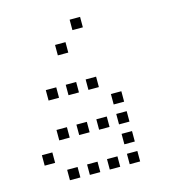

<svg xmlns="http://www.w3.org/2000/svg" viewBox="-112 -865 823 931"><g transform="rotate(-15 300.0 -400.0)"><path d="M324.8 -776.2Q323.8 -776.2 323.8 -776.2Q323.8 -776.2 323.8 -775.2V-724.8Q323.8 -723.8 323.8 -723.8Q323.8 -723.8 324.8 -723.8H375.2Q376.2 -723.8 376.2 -723.8Q376.2 -723.8 376.2 -724.8V-775.2Q376.2 -776.2 376.2 -776.2Q376.2 -776.2 375.2 -776.2ZM224.8 -676.2Q223.8 -676.2 223.8 -676.2Q223.8 -676.2 223.8 -675.2V-624.8Q223.8 -623.8 223.8 -623.8Q223.8 -623.8 224.8 -623.8H275.2Q276.2 -623.8 276.2 -623.8Q276.2 -623.8 276.2 -624.8V-675.2Q276.2 -676.2 276.2 -676.2Q276.2 -676.2 275.2 -676.2ZM124.8 -476.2Q123.8 -476.2 123.8 -476.2Q123.8 -476.2 123.8 -475.2V-424.8Q123.8 -423.8 123.8 -423.8Q123.8 -423.8 124.8 -423.8H175.2Q176.2 -423.8 176.2 -423.8Q176.2 -423.8 176.2 -424.8V-475.2Q176.2 -476.2 176.2 -476.2Q176.2 -476.2 175.2 -476.2ZM224.8 -476.2Q223.8 -476.2 223.8 -476.2Q223.8 -476.2 223.8 -475.2V-424.8Q223.8 -423.8 223.8 -423.8Q223.8 -423.8 224.8 -423.8H275.2Q276.2 -423.8 276.2 -423.8Q276.2 -423.8 276.2 -424.8V-475.2Q276.2 -476.2 276.2 -476.2Q276.2 -476.2 275.2 -476.2ZM324.8 -476.2Q323.8 -476.2 323.8 -476.2Q323.8 -476.2 323.8 -475.2V-424.8Q323.8 -423.8 323.8 -423.8Q323.8 -423.8 324.8 -423.8H375.2Q376.2 -423.8 376.2 -423.8Q376.2 -423.8 376.2 -424.8V-475.2Q376.2 -476.2 376.2 -476.2Q376.2 -476.2 375.2 -476.2ZM424.8 -376.2Q423.8 -376.2 423.8 -376.2Q423.8 -376.2 423.8 -375.2V-324.8Q423.8 -323.8 423.8 -323.8Q423.8 -323.8 424.8 -323.8H475.2Q476.2 -323.8 476.2 -323.8Q476.2 -323.8 476.2 -324.8V-375.2Q476.2 -376.2 476.2 -376.2Q476.2 -376.2 475.2 -376.2ZM124.8 -276.2Q123.8 -276.2 123.8 -276.2Q123.8 -276.2 123.8 -275.2V-224.8Q123.8 -223.8 123.8 -223.8Q123.8 -223.8 124.8 -223.8H175.2Q176.2 -223.8 176.2 -223.8Q176.2 -223.8 176.2 -224.8V-275.2Q176.2 -276.2 176.2 -276.2Q176.2 -276.2 175.2 -276.2ZM224.8 -276.2Q223.8 -276.2 223.8 -276.2Q223.8 -276.2 223.8 -275.2V-224.8Q223.8 -223.8 223.8 -223.8Q223.8 -223.8 224.8 -223.8H275.2Q276.2 -223.8 276.2 -223.8Q276.2 -223.8 276.2 -224.8V-275.2Q276.2 -276.2 276.2 -276.2Q276.2 -276.2 275.2 -276.2ZM324.8 -276.2Q323.8 -276.2 323.8 -276.2Q323.8 -276.2 323.8 -275.2V-224.8Q323.8 -223.8 323.8 -223.8Q323.8 -223.8 324.8 -223.8H375.2Q376.2 -223.8 376.2 -223.8Q376.2 -223.8 376.2 -224.8V-275.2Q376.2 -276.2 376.2 -276.2Q376.2 -276.2 375.2 -276.2ZM424.8 -276.2Q423.8 -276.2 423.8 -276.2Q423.8 -276.2 423.8 -275.2V-224.8Q423.8 -223.8 423.8 -223.8Q423.8 -223.8 424.8 -223.8H475.2Q476.2 -223.8 476.2 -223.8Q476.2 -223.8 476.2 -224.8V-275.2Q476.2 -276.2 476.2 -276.2Q476.2 -276.2 475.2 -276.2ZM24.8 -176.2Q23.8 -176.2 23.8 -176.2Q23.8 -176.2 23.8 -175.2V-124.8Q23.8 -123.8 23.8 -123.8Q23.8 -123.8 24.8 -123.8H75.2Q76.2 -123.8 76.2 -123.8Q76.2 -123.8 76.2 -124.8V-175.2Q76.2 -176.2 76.2 -176.2Q76.2 -176.2 75.2 -176.2ZM424.8 -176.2Q423.8 -176.2 423.8 -176.2Q423.8 -176.2 423.8 -175.2V-124.8Q423.8 -123.8 423.8 -123.8Q423.8 -123.8 424.8 -123.8H475.2Q476.2 -123.8 476.2 -123.8Q476.2 -123.8 476.2 -124.8V-175.2Q476.2 -176.2 476.2 -176.2Q476.2 -176.2 475.2 -176.2ZM124.8 -76.2Q123.8 -76.2 123.8 -76.2Q123.8 -76.2 123.8 -75.2V-24.8Q123.8 -23.8 123.8 -23.8Q123.8 -23.8 124.8 -23.8H175.2Q176.2 -23.8 176.2 -23.8Q176.2 -23.8 176.2 -24.8V-75.2Q176.2 -76.2 176.2 -76.2Q176.2 -76.2 175.2 -76.2ZM224.8 -76.2Q223.8 -76.2 223.8 -76.2Q223.8 -76.2 223.8 -75.2V-24.8Q223.8 -23.8 223.8 -23.8Q223.8 -23.8 224.8 -23.8H275.2Q276.2 -23.8 276.2 -23.8Q276.2 -23.8 276.2 -24.8V-75.2Q276.2 -76.2 276.2 -76.2Q276.2 -76.2 275.2 -76.2ZM324.8 -76.2Q323.8 -76.2 323.8 -76.2Q323.8 -76.2 323.8 -75.2V-24.8Q323.8 -23.8 323.8 -23.8Q323.8 -23.8 324.8 -23.8H375.2Q376.2 -23.8 376.2 -23.8Q376.2 -23.8 376.2 -24.8V-75.2Q376.2 -76.2 376.2 -76.2Q376.2 -76.2 375.2 -76.2ZM424.8 -76.2Q423.8 -76.2 423.8 -76.2Q423.8 -76.2 423.8 -75.2V-24.8Q423.8 -23.8 423.8 -23.8Q423.8 -23.8 424.8 -23.8H475.2Q476.2 -23.8 476.2 -23.8Q476.2 -23.8 476.2 -24.8V-75.2Q476.2 -76.2 476.2 -76.2Q476.2 -76.2 475.2 -76.2Z"/></g></svg>

Font: Doto Black
Style: Regular
Weight: 900
Monospace: yes
Version: Version 1.000